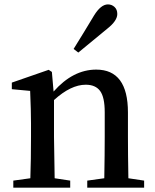

<svg xmlns="http://www.w3.org/2000/svg" viewBox="-20 -860 712 880"><path d="M338.9 -619.1 317.4 -635.7Q361.3 -706.1 411.1 -789.1Q442.4 -839.8 474.6 -839.8Q492.2 -839.8 504.9 -828.1Q517.6 -816.4 517.6 -795.9Q517.6 -764.6 471.7 -728.5Q410.2 -678.7 338.9 -619.1ZM568.4 -43 640.6 -32.2V0H379.9V-32.2L458 -43Q460 -154.3 460 -232.4V-345.7Q460 -414.1 439 -442.9Q418 -471.7 373 -471.7Q304.7 -471.7 227.5 -401.4V-232.4Q227.5 -210 230.5 -43L301.8 -32.2V0H41V-32.2L119.1 -43Q122.1 -127.9 122.1 -232.4V-295.9Q122.1 -351.6 118.2 -443.4L34.2 -451.2V-481.4L203.1 -540L217.8 -530.3L225.6 -440.4Q314.5 -541 420.9 -541Q566.4 -541 566.4 -344.7V-232.4Q566.4 -154.3 568.4 -43Z"/></svg>

Font: GenYoMin TW TTF SemiBold
Style: Regular
Weight: 600
Version: Version 1.300